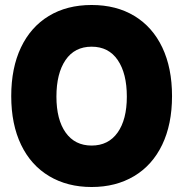

<svg xmlns="http://www.w3.org/2000/svg" viewBox="-20 -734 734 769"><path d="M25 -349Q25 -462 64 -544Q103 -626 175.5 -670Q248 -714 347 -714Q446 -714 518.5 -670Q591 -626 630 -544Q669 -462 669 -349Q669 -236 629.5 -154Q590 -72 517 -28.5Q444 15 347 15Q250 15 177 -28.5Q104 -72 64.5 -154Q25 -236 25 -349ZM488 -347Q488 -440 451.5 -493.5Q415 -547 347 -547Q279 -547 242.5 -493.5Q206 -440 206 -347Q206 -255 243 -203Q280 -151 347 -151Q414 -151 451 -203Q488 -255 488 -347Z"/></svg>

Font: Prompt
Style: Bold
Weight: 700
Designer: Katatrad Team
Foundry: CadsonDemak
Version: Version 1.000